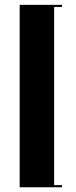

<svg xmlns="http://www.w3.org/2000/svg" viewBox="-20 -643 320 809"><path d="M62.9 146V-622.6H241.1V-613.7H208.1V137.1H241.1V146Z"/></svg>

Font: Playfair 144pt SemiCondensed Black
Style: Regular
Weight: 900
Width: 4
Designer: Claus Eggers Sørensen
Foundry: Claus Eggers Sørensen
Version: Version 2.203